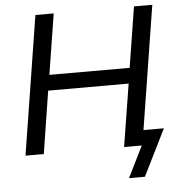

<svg xmlns="http://www.w3.org/2000/svg" viewBox="-58 -759 899 972"><g transform="rotate(-5 391.5 -273.0)"><path d="M558 159 637 0H551L564 -77H756L639 159ZM46 0 158 -705H251L202 -397H610L659 -705H752L640 0H547L598 -318H189L139 0Z"/></g></svg>

Font: Nunito Sans 12pt Medium
Style: Italic
Weight: 500
Italic angle: -9°
Designer: Vernon Adams
Foundry: Vernon Adams
Version: Version 3.101;gftools[0.9.27]